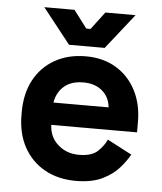

<svg xmlns="http://www.w3.org/2000/svg" viewBox="-52 -745 680 805"><g transform="rotate(5 288.5 -343.0)"><path d="M296 14Q222 14 165.5 -17.5Q109 -49 77.5 -106.5Q46 -164 46 -242V-254Q46 -332 77 -389.5Q108 -447 164 -478.5Q220 -510 294 -510Q367 -510 421 -477.5Q475 -445 505 -387.5Q535 -330 535 -254V-211H174Q176 -160 212 -128Q248 -96 300 -96Q353 -96 378 -119Q403 -142 416 -170L519 -116Q505 -90 478.5 -59.5Q452 -29 408 -7.5Q364 14 296 14ZM175 -305H407Q403 -348 372.5 -374Q342 -400 293 -400Q242 -400 212 -374Q182 -348 175 -305ZM219 -552 102 -700H229L285 -626H303L359 -700H486L369 -552Z"/></g></svg>

Font: Space Grotesk Light
Style: Bold
Weight: 700
Version: Version 2.000